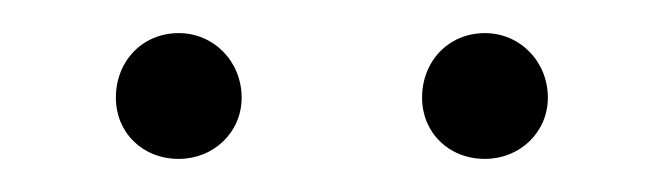

<svg xmlns="http://www.w3.org/2000/svg" viewBox="-20 -713 401 116"><path d="M273 -617C294 -617 311 -633 311 -654C311 -676 294 -693 273 -693C251 -693 235 -676 235 -654C235 -633 251 -617 273 -617ZM88 -617C109 -617 126 -633 126 -654C126 -676 109 -693 88 -693C66 -693 50 -676 50 -654C50 -633 66 -617 88 -617Z"/></svg>

Font: Fixel Display Light
Style: Regular
Weight: 300
Designer: AlfaBravo + MacPaw
Foundry: Kyrylo Tkachov, Marchela Mozhyna, Serhii Makarenko, Maria Weinstein, Zakhar Kryvoshyya
Version: Version 1.211